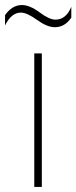

<svg xmlns="http://www.w3.org/2000/svg" viewBox="-47 -742 303 762"><path d="M119 0H89V-530H119ZM171 -634Q140 -634 100 -663Q60 -692 36 -692Q-2 -692 -27 -641V-682Q1 -722 40 -722Q71 -722 110 -693Q149 -664 173 -664Q215 -664 236 -715V-672Q210 -634 171 -634Z"/></svg>

Font: Roundo ExtraLight
Style: Regular
Weight: 250
Designer: Namrata Goyal (Gurmukhi), Shiva Nallaperumal (Latin)
Foundry: Indian Type Foundry
Version: Version 1.000;PS 1.0;hotconv 1.0.88;makeotf.lib2.5.647800